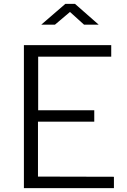

<svg xmlns="http://www.w3.org/2000/svg" viewBox="-20 -976 661 996"><path d="M416 -848H492L369 -956H319L194 -848H265L343 -914ZM104 0H571V-59L177 -60V-345H469V-404H178V-682H557V-742H104Z"/></svg>

Font: 18Franklin Light
Style: Regular
Weight: 300
Designer: Pablo Impallari, Rodrigo Fuenzalida (Modified by Dan O. Williams)
Version: Version 0.025;PS 000.025;hotconv 1.0.88;makeotf.lib2.5.64775